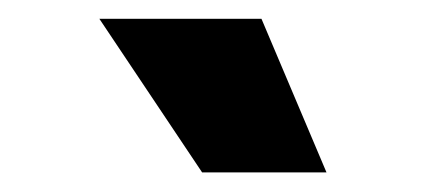

<svg xmlns="http://www.w3.org/2000/svg" viewBox="-20 -792 441 199"><path d="M189.5 -613.3 83 -772.5H251L318.4 -613.3Z"/></svg>

Font: Inter Black
Style: Regular
Weight: 900
Designer: Rasmus Andersson
Foundry: rsms
Version: Version 4.000;git-a52131595